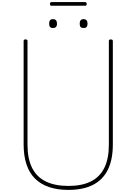

<svg xmlns="http://www.w3.org/2000/svg" viewBox="-20 -1797 1305 1836"><path d="M634 19Q528 19 448 -8.5Q368 -36 314 -90Q260 -144 233 -226Q206 -308 206 -416V-1405Q206 -1413 210 -1416.5Q214 -1420 224 -1420Q235 -1420 239 -1416.5Q243 -1413 243 -1405V-413Q243 -280 286.5 -192.5Q330 -105 417.5 -62Q505 -19 634 -19Q763 -19 849 -62Q935 -105 978 -192.5Q1021 -280 1021 -413V-1405Q1021 -1413 1025.5 -1416.5Q1030 -1420 1040 -1420Q1059 -1420 1059 -1405V-416Q1059 -271 1011.5 -174.5Q964 -78 869.5 -29.5Q775 19 634 19ZM486 -1529Q468 -1529 459 -1538.5Q450 -1548 450 -1570Q450 -1593 459 -1603.5Q468 -1614 487 -1614Q506 -1614 515.5 -1603Q525 -1592 525 -1571Q525 -1549 515 -1539Q505 -1529 486 -1529ZM779 -1529Q760 -1529 751 -1538.5Q742 -1548 742 -1570Q742 -1593 751.5 -1603.5Q761 -1614 779 -1614Q798 -1614 807.5 -1603Q817 -1592 817 -1571Q817 -1548 807.5 -1538.5Q798 -1529 779 -1529ZM473 -1742Q465 -1742 461.5 -1746Q458 -1750 458 -1758Q458 -1768 461.5 -1772.5Q465 -1777 473 -1777H793Q801 -1777 805 -1772.5Q809 -1768 809 -1758Q809 -1750 805 -1746Q801 -1742 793 -1742Z"/></svg>

Font: Playwrite BE WAL Thin
Style: Regular
Weight: 250
Version: Version 1.002